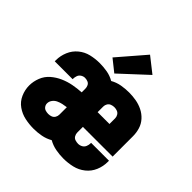

<svg xmlns="http://www.w3.org/2000/svg" viewBox="-202 -948 1124 1124"><g transform="rotate(45 360.0 -386.5)"><path d="M237 8Q269 8 300.5 2Q332 -4 360 -20Q388 -4 420 2Q452 8 484 8Q521 8 557.5 -0.5Q594 -9 623.5 -32.5Q653 -56 667.5 -90.5Q682 -125 682 -162Q682 -167 682 -172H534V-169Q534 -155 528.5 -141.5Q523 -128 510.5 -121Q498 -114 484 -114Q472 -114 459.5 -118Q447 -122 440.5 -133.5Q434 -145 434 -158V-204H680V-373Q680 -402 671.5 -430Q663 -458 643 -480Q623 -502 596.5 -515Q570 -528 541 -533Q512 -538 483 -538Q452 -538 420.5 -532.5Q389 -527 361 -511Q334 -527 302.5 -532.5Q271 -538 240 -538Q203 -538 167.5 -529.5Q132 -521 103.5 -497.5Q75 -474 60.5 -439.5Q46 -405 46 -369Q46 -364 46 -359H194V-362Q194 -375 198.5 -388Q203 -401 215 -408.5Q227 -416 240 -416Q252 -416 263.5 -411.5Q275 -407 280.5 -396Q286 -385 286 -373V-342Q251 -340 217 -333.5Q183 -327 151 -313Q119 -299 92.5 -276Q66 -253 53 -220Q40 -187 40 -153Q40 -117 55 -83Q70 -49 100 -28Q130 -7 165.5 0.5Q201 8 237 8ZM434 -326V-373Q434 -385 440.5 -396Q447 -407 459 -411.5Q471 -416 483 -416Q496 -416 507.5 -411.5Q519 -407 525.5 -396Q532 -385 532 -373V-326ZM237 -114Q225 -114 213.5 -117.5Q202 -121 195 -131Q188 -141 188 -153Q188 -169 198 -182.5Q208 -196 223 -203Q238 -210 254 -213.5Q270 -217 286 -219V-158Q286 -145 279.5 -134Q273 -123 261.5 -118.5Q250 -114 237 -114ZM343 -555 507 -707 413 -781 269 -614Z"/></g></svg>

Font: Iosevka Sparkle Heavy
Style: Regular
Weight: 900
Designer: Belleve Invis
Foundry: Belleve Invis
Version: Version 4.5.0; ttfautohint (v1.8.3)